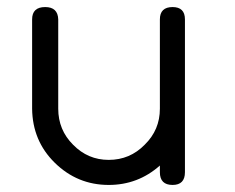

<svg xmlns="http://www.w3.org/2000/svg" viewBox="-20 -524 665 544"><path d="M504 -36V-216V-469C504 -492.3 492.3 -504 469 -504C445 -504 433 -492.3 433 -469V-216C433 -176 418.7 -142 390 -114C362 -85.3 328 -71 288 -71C248.7 -71 215 -85.3 187 -114C159 -142 145 -176 145 -216V-288V-359V-469C144.3 -492.3 132 -504 108 -504C83.3 -504 71 -492.3 71 -469V-413V-380V-359V-288V-216C71.7 -155.3 93 -104.3 135 -63C177.7 -21 228.7 0 288 0C343.3 0 391.7 -18.3 433 -55V-36C433 -12 445 0 469 0C492.3 0 504 -12 504 -36Z"/></svg>

Font: Semi-Coder
Style: Regular
Weight: 400
Version: 0.1000